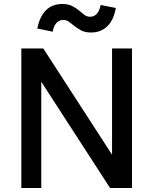

<svg xmlns="http://www.w3.org/2000/svg" viewBox="-20 -943 770 963"><path d="M87 -700H197L542 -167V-700H642V0H532L187 -533V0H87ZM167 -800Q179 -860 210.5 -891.5Q242 -923 292 -923Q322 -923 341.5 -913Q361 -903 375.5 -891Q390 -879 402.5 -869Q415 -859 433 -859Q450 -859 464 -872Q478 -885 485 -918L561 -903Q550 -842 518 -811Q486 -780 437 -780Q407 -780 388 -790Q369 -800 354.5 -811.5Q340 -823 327 -833Q314 -843 296 -843Q279 -843 265 -830Q251 -817 244 -784Z"/></svg>

Font: NT Somic Medium
Style: Regular
Weight: 500
Designer: Ravid Balaliev — lead type designer, mastering
Michael Voronin — secret advisor, marketing
Ivan Kovalenko — best boy
Foundry: NT Type
Version: Version 0.7